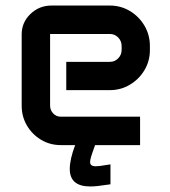

<svg xmlns="http://www.w3.org/2000/svg" viewBox="-20 -526 617 696"><path d="M232.9 86.4Q232.9 51.8 252.4 0H200.2Q161.1 0 128.9 -19.3Q96.7 -38.6 77.6 -71Q58.6 -103.5 58.6 -142.6V-401.4Q58.6 -444.8 90.3 -475.3Q122.1 -505.9 166.5 -505.9H377.4Q418 -505.9 450.9 -486.1Q483.9 -466.3 503.7 -432.9Q523.4 -399.4 523.4 -358.9V-344.7Q523.4 -304.7 503.7 -271.7Q483.9 -238.8 450.9 -219Q418 -199.2 377.4 -199.2H220.2V-301.8H378.4Q396 -301.8 408.4 -314.5Q420.9 -327.1 420.9 -345.2V-358.9Q420.9 -377.4 408.4 -390.1Q396 -402.8 378.4 -402.8H161.6V-143.1Q161.6 -126.5 172.9 -114.7Q184.1 -103 200.2 -103H487.8V0H324.7Q313.5 30.8 310.1 42.5Q306.6 54.2 306.6 61.5Q306.6 76.7 326.7 76.7Q333 76.7 341.8 75.7Q350.6 74.7 380.4 69.8V142.1Q348.1 147 333.7 148.4Q319.3 149.9 307.1 149.9Q232.9 149.9 232.9 86.4Z"/></svg>

Font: Anta
Style: Regular
Weight: 400
Designer: Sergej Lebedev
Foundry: Sergej Lebedev
Version: Version 1.000; ttfautohint (v1.8.4.7-5d5b)